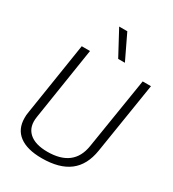

<svg xmlns="http://www.w3.org/2000/svg" viewBox="-218 -1036 1052 1165"><g transform="rotate(30 308.0 -453.5)"><path d="M260 10Q157 10 102.5 -31Q48 -72 48 -150Q48 -161 48.5 -170Q49 -179 52 -195L131 -700H189L110 -193Q98 -120 140.5 -80.5Q183 -41 270 -41Q453 -41 478 -201L558 -700H616L537 -203Q520 -95 451.5 -42.5Q383 10 260 10ZM361 -744 268 -917H325L408 -744Z"/></g></svg>

Font: Georama Light
Style: Italic
Weight: 300
Italic angle: -9°
Designer: Jean-Baptiste Levee
Foundry: Production Type
Version: Version 1.001